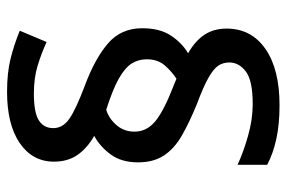

<svg xmlns="http://www.w3.org/2000/svg" viewBox="-154 -651 812 544"><g transform="rotate(-90 252.0 -379.0)"><path d="M64 -394Q64 -441 86.5 -471.5Q109 -502 139 -518Q104 -538 85 -565.5Q66 -593 66 -632Q66 -693 118.5 -729Q171 -765 264 -765Q318 -765 358 -755Q398 -745 437 -729L405 -653Q372 -668 337.5 -678.5Q303 -689 259 -689Q205 -689 183 -675Q161 -661 161 -634Q161 -607 187.5 -588.5Q214 -570 283 -544Q358 -516 401 -479Q444 -442 444 -382Q444 -332 423 -300.5Q402 -269 373 -252Q407 -233 425 -206.5Q443 -180 443 -143Q443 -73 385.5 -33Q328 7 226 7Q172 7 130.5 -2Q89 -11 57 -28V-112Q91 -96 138 -82.5Q185 -69 229 -69Q296 -69 321.5 -88.5Q347 -108 347 -135Q347 -153 338 -166.5Q329 -180 303.5 -194.5Q278 -209 227 -228Q176 -249 139.5 -270Q103 -291 83.5 -320.5Q64 -350 64 -394ZM151 -404Q151 -369 181 -344.5Q211 -320 284 -292L301 -285Q321 -298 338.5 -318Q356 -338 356 -369Q356 -393 344 -412Q332 -431 301 -448.5Q270 -466 213 -484Q189 -477 170 -455.5Q151 -434 151 -404Z"/></g></svg>

Font: Noto Sans NKo Unjoined Medium
Style: Regular
Weight: 500
Designer: Monotype Design Team
Foundry: Monotype Imaging Inc.
Version: Version 2.004